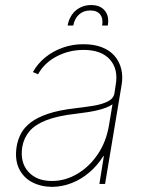

<svg xmlns="http://www.w3.org/2000/svg" viewBox="-20 -729 579 761"><path d="M186.5 11.7Q141.6 11.2 106.9 -7.1Q72.3 -25.4 55.2 -61Q38.1 -96.7 45.9 -147.5Q50.3 -175.3 63.2 -199.7Q76.2 -224.1 102.1 -243.9Q127.9 -263.7 170.7 -278.1Q213.4 -292.5 277.3 -299.8Q315.4 -304.2 349.9 -309.8Q384.3 -315.4 407.2 -326.9Q430.2 -338.4 433.6 -359.4L438.5 -391.6Q449.7 -455.1 415.5 -493.2Q381.3 -531.2 311.5 -531.2Q253.9 -531.2 204.6 -505.4Q155.3 -479.5 130.9 -434.6L110.4 -443.4Q129.4 -477.5 160.2 -502.2Q190.9 -526.9 230 -540.5Q269 -554.2 311.5 -553.7Q353 -553.7 383.8 -541.7Q414.6 -529.8 433.8 -507.8Q453.1 -485.8 460.4 -456.1Q467.8 -426.3 461.9 -391.6L396.5 0H374L391.6 -110.4H389.6Q366.7 -73.7 335 -46.4Q303.2 -19 265.4 -3.9Q227.5 11.2 186.5 11.7ZM186.5 -11.7Q238.3 -11.7 285.9 -39.6Q333.5 -67.4 367.4 -117.4Q401.4 -167.5 412.1 -233.4L425.8 -315.4Q415 -308.1 399.9 -302.2Q384.8 -296.4 366.5 -292Q348.1 -287.6 326.9 -284.4Q305.7 -281.2 282.2 -278.3Q208 -270 163.3 -252.4Q118.7 -234.9 96.7 -208.7Q74.7 -182.6 68.4 -147.5Q58.6 -85.9 92 -48.6Q125.5 -11.2 186.5 -11.7ZM248 -627.9Q252.4 -652.3 265.1 -670.7Q277.8 -689 297.6 -699Q317.4 -709 341.3 -709Q377.4 -709 395.5 -686.8Q413.6 -664.6 407.2 -627.9H384.8Q389.6 -655.3 377.2 -671.4Q364.7 -687.5 337.9 -687.5Q311 -687.5 293.2 -671.4Q275.4 -655.3 270.5 -627.9Z"/></svg>

Font: Inter Tight Thin
Style: Italic
Weight: 250
Italic angle: -9.39999°
Designer: Rasmus Andersson
Foundry: rsms
Version: Version 3.004